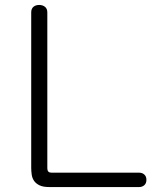

<svg xmlns="http://www.w3.org/2000/svg" viewBox="-20 -684 658 775"><path d="M171 -7Q171 5 175.5 9Q180 13 188 13H542Q554 13 562.5 20.5Q571 28 571 42Q571 56 562.5 63.5Q554 71 542 71H178Q154 71 139.5 64Q125 57 117.5 46Q110 35 108 21Q106 7 106 -7V-634Q106 -649 115 -656.5Q124 -664 138 -664Q152 -664 161.5 -656.5Q171 -649 171 -634V-7Z"/></svg>

Font: Cafe24 Ssurround air
Style: Light
Weight: 300
Designer: Cafe24 thkim, hmlim, mnelim, sdjeong, hskwak & 4IRTF
Foundry: Cafe24
Version: Version 1.001